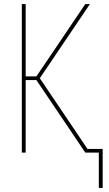

<svg xmlns="http://www.w3.org/2000/svg" viewBox="-20 -755 540 950"><path d="M469 175V0H402L160 -359H107V0H88V-735H107V-377H160L257 -520L402 -735H425L177 -368L413 -18H488V175Z"/></svg>

Font: Iosevka Curly Thin
Style: Regular
Weight: 100
Monospace: yes
Designer: Belleve Invis
Foundry: Belleve Invis
Version: Version 22.1.2; ttfautohint (v1.8.4)